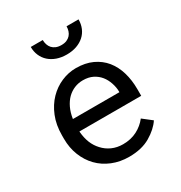

<svg xmlns="http://www.w3.org/2000/svg" viewBox="-178 -880 956 1016"><g transform="rotate(-30 300.0 -372.0)"><path d="M318.4 9.8Q395.5 9.8 448 -21.2Q500.5 -52.2 526.9 -92.3L471.7 -135.3Q446.8 -103 409.2 -83.5Q371.6 -64 323.2 -64Q286.6 -64 256.3 -77.6Q226.1 -91.3 204.6 -115.2Q183.6 -137.7 171.6 -167Q159.7 -196.3 156.2 -234.9V-238.3H533.7V-278.8Q533.7 -334 519.8 -381.3Q505.9 -428.7 477.5 -463.9Q449.2 -498.5 406.5 -518.3Q363.8 -538.1 306.6 -538.1Q261.2 -538.1 218 -519.5Q174.8 -501 141.1 -466.3Q106.9 -431.2 86.4 -380.6Q65.9 -330.1 65.9 -266.1V-245.6Q65.9 -190.4 84.5 -143.6Q103 -96.7 136.2 -62.5Q169.4 -28.3 216.1 -9.3Q262.7 9.8 318.4 9.8ZM306.6 -463.9Q341.3 -463.9 366.5 -451.2Q391.6 -438.5 408.2 -418Q424.8 -397.5 434.1 -369.4Q443.4 -341.3 443.4 -316.9V-312.5H159.2Q164.6 -349.1 178 -377.2Q191.4 -405.3 210.9 -424.8Q230.5 -443.8 254.9 -453.9Q279.3 -463.9 306.6 -463.9ZM448.7 -754.4H375.5Q375.5 -739.7 371.1 -726.3Q366.7 -712.9 357.9 -703.1Q349.1 -693.4 335.7 -687.5Q322.3 -681.6 303.2 -681.6Q283.7 -681.6 270 -687.5Q256.3 -693.4 247.6 -703.1Q238.8 -712.9 234.4 -726.3Q230 -739.7 230 -754.4H156.7Q156.7 -725.6 167.2 -701.4Q177.7 -677.2 196.8 -660.2Q215.8 -643.1 242.7 -633.5Q269.5 -624 303.2 -624Q336.4 -624 363.3 -633.5Q390.1 -643.1 409.2 -660.2Q428.2 -677.2 438.5 -701.4Q448.7 -725.6 448.7 -754.4Z"/></g></svg>

Font: Roboto Mono
Style: Regular
Weight: 400
Monospace: yes
Designer: Google
Version: Version 3.000